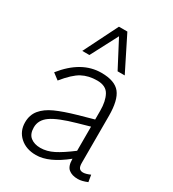

<svg xmlns="http://www.w3.org/2000/svg" viewBox="-196 -905 922 1026"><g transform="rotate(30 265.0 -392.0)"><path d="M52 0ZM505 1Q471 15 447 15Q411 15 390 -2Q369 -19 369 -63V-65Q269 16 189 16Q128 16 90 -18.5Q52 -53 52 -107Q52 -153 78 -184.5Q104 -216 151.5 -237.5Q199 -259 276 -281L369 -307V-361Q369 -420 349 -456.5Q329 -493 275 -493Q222 -493 182 -471.5Q142 -450 91 -387L53 -416Q152 -540 274 -540Q357 -540 390 -498.5Q423 -457 423 -360V-70Q423 -48 430.5 -38.5Q438 -29 454 -29Q471 -29 498 -41ZM369 -114V-263L295 -242Q192 -213 149 -183Q106 -153 106 -107Q106 -66 129.5 -47.5Q153 -29 190 -29Q230 -29 270.5 -49.5Q311 -70 369 -114ZM344 -590 257 -756 170 -590H126L231 -800H283L388 -590Z"/></g></svg>

Font: Martel Sans ExtraLight
Style: Regular
Weight: 275
Designer: Dan Reynolds and Mathieu Réguer
Foundry: Dan Reynolds and Mathieu Réguer
Version: Version 1.002; ttfautohint (v1.1) -l 5 -r 5 -G 72 -x 0 -D la